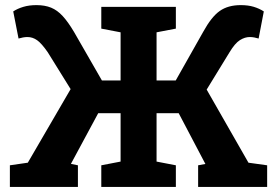

<svg xmlns="http://www.w3.org/2000/svg" viewBox="-20 -738 1092 758"><path d="M19 0V-85.4L89.8 -95.7L258.8 -386.2L168.5 -531.7Q144.5 -566.4 126.7 -579.1Q108.9 -591.8 88.4 -591.8Q79.6 -591.8 70.8 -590.1Q62 -588.4 53.2 -585.9L32.2 -692.9Q49.3 -704.1 72 -710.9Q94.7 -717.8 124 -717.8Q157.2 -717.8 181.6 -707.8Q206.1 -697.8 227.3 -674.8Q248.5 -651.9 272 -612.3L382.3 -420.4H456.1V-610.4L379.9 -625V-710.9H674.3V-625L598.1 -610.4V-420.4H673.8L782.2 -612.3Q814.9 -671.9 847.7 -694.8Q880.4 -717.8 930.2 -717.8Q959.5 -717.8 981.4 -711.2Q1003.4 -704.6 1021.5 -692.9L1001 -585.9Q992.7 -588.4 983.9 -590.1Q975.1 -591.8 965.8 -591.8Q946.8 -591.8 927.2 -579.6Q907.7 -567.4 886.2 -531.7L795.9 -384.3L960.9 -95.7L1034.7 -85.4V0H762.2V-85.4L791 -90.8L790 -92.3L685.5 -291H598.1V-100.1L674.3 -85.4V0H379.9V-85.4L456.1 -100.1V-291H367.7L261.2 -93.3L260.3 -90.8L287.6 -85.4V0Z"/></svg>

Font: Robotiche
Style: Bold
Weight: 700
Designer: Google
Version: Version 2.001